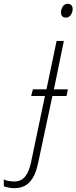

<svg xmlns="http://www.w3.org/2000/svg" viewBox="-154 -744 400 1004"><path d="M192 -652Q165 -652 165 -679Q165 -695 174 -709.5Q183 -724 200 -724Q214 -724 220 -716Q226 -708 226 -698Q226 -681 216.5 -666.5Q207 -652 192 -652ZM-80 240Q-94 240 -109 237Q-124 234 -134 230V194Q-123 200 -108 202.5Q-93 205 -80 205Q-43 205 -22.5 179Q-2 153 8 106L81 -242H9L18 -277H89L142 -530H180L128 -277H201L194 -242H120L45 110Q32 174 2 207Q-28 240 -80 240Z"/></svg>

Font: Noto Sans Disp ExtLt
Style: Italic
Weight: 200
Italic angle: -12°
Designer: Monotype Design Team
Foundry: Monotype Imaging Inc.
Version: Version 2.000;GOOG;noto-source:20170915:90ef993387c0